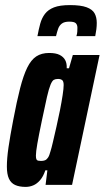

<svg xmlns="http://www.w3.org/2000/svg" viewBox="-20 -726 411 754"><path d="M81 8Q56 8 39.5 0.5Q23 -7 15 -24.5Q7 -42 7 -72Q7 -104 13.5 -148.5Q20 -193 32 -255Q46 -329 59 -379.5Q72 -430 87 -460.5Q102 -491 122.5 -504.5Q143 -518 173 -518Q199 -518 214 -510.5Q229 -503 236 -490Q243 -477 242 -458H251L266 -510H371L263 0H159L166 -57H158Q150 -33 137.5 -18.5Q125 -4 110.5 2Q96 8 81 8ZM141 -94Q150 -94 156.5 -96.5Q163 -99 168.5 -107Q174 -115 178 -131Q182 -143 188 -169Q194 -195 201.5 -227.5Q209 -260 215.5 -293Q222 -326 226 -352.5Q230 -379 230 -392Q230 -407 224 -411.5Q218 -416 208 -416Q198 -416 191.5 -412.5Q185 -409 178.5 -393.5Q172 -378 164.5 -345.5Q157 -313 145 -255Q132 -193 126.5 -161Q121 -129 121 -115Q121 -105 123 -100.5Q125 -96 130 -95Q135 -94 141 -94ZM127 -584Q132 -611 138 -633Q144 -655 156.5 -671.5Q169 -688 192 -697Q215 -706 255 -706Q297 -706 320 -697.5Q343 -689 351.5 -673.5Q360 -658 360 -636Q360 -624 358.5 -611.5Q357 -599 354 -584H280Q283 -593 283.5 -601.5Q284 -610 284 -617Q284 -628 278 -634.5Q272 -641 252 -641Q233 -641 223 -633.5Q213 -626 208.5 -613.5Q204 -601 200 -584Z"/></svg>

Font: Saira UltraCondensed ExtraBold
Style: Italic
Weight: 800
Width: 1
Italic angle: -12°
Designer: Hector Gatti with collaboration of the Omnibus-Type team
Foundry: Omnibus-Type
Version: Version 1.101